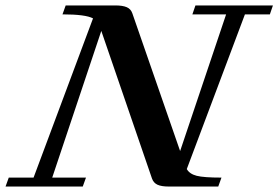

<svg xmlns="http://www.w3.org/2000/svg" viewBox="-55 -683 1019 703"><path d="M-34.7 0 -22.9 -32.7H67.9L285.6 -615.7Q258.3 -630.4 173.8 -630.4L185.5 -663.1H367.2Q394.5 -663.1 409.4 -656.5Q424.3 -649.9 429.7 -633.8L604.5 -129.9L772.9 -630.4H649.4L660.6 -663.1H944.3L933.1 -630.4H841.8L628.9 -64Q639.2 -45.9 665.3 -39.3Q691.4 -32.7 755.9 -32.7L744.1 0H563Q536.1 0 521.7 -6.6Q507.3 -13.2 501.5 -29.3L315.9 -569.8L136.2 -32.7H259.8L248 0Z"/></svg>

Font: Elstob 10pt SemiBold
Style: Italic
Weight: 600
Italic angle: -20°
Designer: Peter S. Baker
Version: Version 1.015